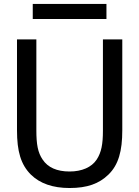

<svg xmlns="http://www.w3.org/2000/svg" viewBox="-20 -924 696 959"><path d="M511.7 -904.3H143.6V-829.1H511.7ZM327.6 15.1C415.5 15.1 474.6 -6.3 521.5 -51.8C571.8 -100.6 590.8 -169.4 590.8 -273.4V-727.1H494.1V-271C494.1 -204.1 486.3 -162.6 462.9 -127C437.5 -88.4 388.7 -67.4 327.6 -67.4C264.2 -67.4 219.2 -87.4 192.9 -127C168.9 -162.1 161.6 -203.1 161.6 -273.4V-727.1H64.9V-273.4C64.9 -168 84 -102.1 134.3 -51.8C179.7 -7.3 244.1 15.1 327.6 15.1Z"/></svg>

Font: SG Kara Light
Style: Regular
Weight: 400
Designer: Damoon Khanjanzadeh
Version: Version 1.000